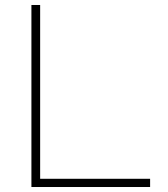

<svg xmlns="http://www.w3.org/2000/svg" viewBox="-20 -750 675 770"><path d="M106 0V-730H141V-33H582V0Z"/></svg>

Font: M PLUS 1 ExtraLight
Style: Regular
Weight: 250
Version: Version 1.001